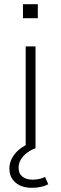

<svg xmlns="http://www.w3.org/2000/svg" viewBox="-20 -709 292 919"><path d="M103 0V-487H150V0ZM90 -622V-689H161V-622ZM133 190Q84 190 54.5 165Q25 140 25 98Q25 59 52.5 26Q80 -7 131 -28L151 0Q129 8 110.5 21.5Q92 35 80.5 53.5Q69 72 69 94Q69 122 87.5 136.5Q106 151 136 151Q151 151 166 148Q181 145 196 138L211 173Q199 180 178 185Q157 190 133 190Z"/></svg>

Font: Nunito Sans 10pt SemiExpanded ExtraLight
Style: Regular
Weight: 250
Width: 6
Designer: Vernon Adams
Foundry: Vernon Adams
Version: Version 3.101;gftools[0.9.27]